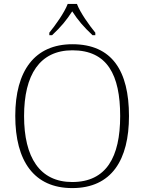

<svg xmlns="http://www.w3.org/2000/svg" viewBox="-20 -951 738 981"><path d="M232 -784V-771H246C293 -815 319 -847 349 -893C379 -847 406 -815 453 -771H467V-784C436 -822 390 -886 373 -931H326C309 -886 263 -822 232 -784ZM349 10C551 10 639 -135 639 -358C639 -588 553 -725 350 -725C157 -725 58 -589 58 -359C58 -128 154 10 349 10ZM349 -21C183 -21 103 -147 103 -358C103 -569 183 -694 350 -694C528 -694 594 -569 594 -358C594 -148 523 -21 349 -21Z"/></svg>

Font: Noto Serif Lao ExtraLight
Style: Regular
Weight: 200
Designer: Monotype Design Team
Foundry: Monotype Imaging Inc.
Version: Version 2.003